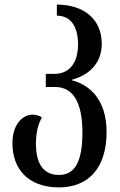

<svg xmlns="http://www.w3.org/2000/svg" viewBox="-20 -562 522 834"><path d="M236 252C365 252 443 167 443 11C443 -130 368 -194 293 -213V-216C368 -236 422 -288 422 -372C422 -478 345 -542 227 -542V-494C286 -494 319 -448 319 -370C319 -282 276 -241 216 -241H179V-184H220C296 -184 338 -120 338 14C338 137 307 198 236 198C161 198 136 137 136 63C136 11 147 -25 162 -52C150 -60 136 -64 122 -64C78 -64 34 -22 34 61C34 169 100 252 236 252Z"/></svg>

Font: Noto Serif Georgian Condensed Medium
Style: Regular
Weight: 500
Width: 3
Designer: Monotype Design Team, Akaki Razmadze
Foundry: Google LLC
Version: Version 2.003